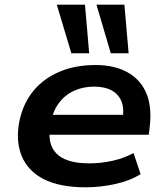

<svg xmlns="http://www.w3.org/2000/svg" viewBox="-20 -788 713 818"><path d="M345 10Q234 10 166 -25Q98 -60 72 -124.5Q46 -189 63 -274Q79 -348 122 -400.5Q165 -453 232.5 -482Q300 -511 387 -511Q466 -511 521.5 -481Q577 -451 602.5 -393Q628 -335 618 -249L614 -214H165L178 -299H524L502 -277Q510 -325 497.5 -356Q485 -387 455.5 -403Q426 -419 381 -419Q334 -419 295 -401Q256 -383 230.5 -348.5Q205 -314 197 -266L195 -255Q185 -201 200 -165Q215 -129 255 -110.5Q295 -92 361 -92Q410 -92 459.5 -103Q509 -114 549 -136L579 -46Q532 -17 469 -3.5Q406 10 345 10ZM452 -561 391 -768H510L528 -561ZM284 -561 222 -768H342L360 -561Z"/></svg>

Font: Nunito Sans 7pt SemiExpanded
Style: Bold Italic
Weight: 700
Width: 6
Italic angle: -9°
Designer: Vernon Adams
Foundry: Vernon Adams
Version: Version 3.101;gftools[0.9.27]